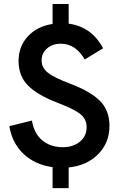

<svg xmlns="http://www.w3.org/2000/svg" viewBox="-20 -828 600 962"><path d="M243.5 114.5V9.5Q154.5 -3 97.5 -57.2Q40.5 -111.5 27 -196L140 -224Q150.5 -159 191.8 -124.8Q233 -90.5 295.5 -90.5Q346.5 -90.5 380.2 -118.2Q414 -146 414 -190.5Q414 -232.5 380.8 -257.8Q347.5 -283 270 -312.5Q169 -351 121 -398.8Q73 -446.5 73 -523Q73 -595 119.2 -645.5Q165.5 -696 243.5 -708V-808H324V-709.5Q439.5 -694 496.5 -586L404.5 -530Q359 -609 285 -609Q243.5 -609 216 -585.5Q188.5 -562 188.5 -525.5Q188.5 -488 220.5 -463.2Q252.5 -438.5 330.5 -409Q432 -371 480.2 -323.2Q528.5 -275.5 528.5 -197.5Q528.5 -113 472.2 -55.8Q416 1.5 324 11V114.5Z"/></svg>

Font: HK Grotesk SemiBold
Style: Regular
Weight: 600
Designer: Alfredo Marco Pradil
Foundry: Hanken Design Co.
Version: Version 3.001;FEAKit 1.0